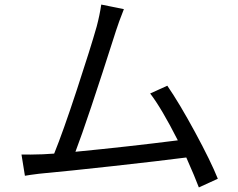

<svg xmlns="http://www.w3.org/2000/svg" viewBox="-20 -786 1040 840"><path d="M795 -97Q679 -82 475.5 -59.5Q272 -37 172 -28Q157 -27 114 -21Q105 -19 89 -17L74 -110Q107 -109 167 -111L217 -114Q255 -207 316 -392.5Q377 -578 403 -670Q416 -719 423 -766L522 -746Q499 -688 488 -653Q360 -252 310 -122Q537 -144 758 -172Q687 -312 637 -377L712 -411Q765 -334 833.5 -207.5Q902 -81 933 -4L850 34Q834 -9 795 -97Z"/></svg>

Font: Noto Sans SC
Style: Regular
Weight: 400
Designer: Ryoko NISHIZUKA ____ (kana & ideographs); Paul D. Hunt (Latin, Greek & Cyrillic); Wenlong ZHANG ___ (bopomofo); Sandoll 
Foundry: Adobe Systems Incorporated
Version: Version 1.004